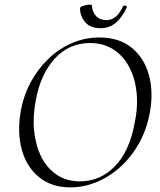

<svg xmlns="http://www.w3.org/2000/svg" viewBox="-20 -798 691 830"><path d="M284 12Q203 12 149 -32Q95 -76 74.5 -150Q54 -224 69 -313Q81 -384 113 -443Q145 -502 191 -545.5Q237 -589 293 -612.5Q349 -636 409 -636Q495 -636 549 -592Q603 -548 623.5 -474.5Q644 -401 628 -313Q615 -240 582 -180.5Q549 -121 502 -78Q455 -35 399 -11.5Q343 12 284 12ZM326 -14Q412 -14 475 -77.5Q538 -141 561 -260Q577 -334 570.5 -397.5Q564 -461 538 -509.5Q512 -558 469 -585Q426 -612 369 -612Q279 -612 217.5 -545.5Q156 -479 135 -366Q121 -296 127.5 -232.5Q134 -169 158.5 -120Q183 -71 225.5 -42.5Q268 -14 326 -14ZM415 -676Q370 -676 348 -702.5Q326 -729 326 -762Q326 -767 334 -770.5Q342 -774 351.5 -776Q361 -778 369 -778Q377 -778 377 -775Q379 -746 395.5 -728.5Q412 -711 440 -711Q462 -711 479.5 -725Q497 -739 512 -771Q516 -776 523 -773Q530 -770 529 -768Q509 -724 481 -700Q453 -676 415 -676Z"/></svg>

Font: Cormorant
Style: Italic
Weight: 400
Italic angle: -10°
Designer: Christian Thalmann (Catharsis Fonts)
Foundry: Catharsis Fonts
Version: Version 4.000